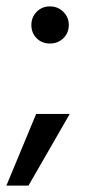

<svg xmlns="http://www.w3.org/2000/svg" viewBox="-28 -457 273 600"><path d="M61 123H-8L85 -101H190ZM187 -379Q187 -354 170 -337.5Q153 -321 128 -321Q103 -321 86.5 -337.5Q70 -354 70 -379Q70 -403 86.5 -420Q103 -437 128 -437Q153 -437 170 -420Q187 -403 187 -379Z"/></svg>

Font: Hind Madurai
Style: Regular
Weight: 400
Designer: Jyotish Sonowal
Foundry: Indian Type Foundry
Version: Version 1.001;PS 1.0;hotconv 1.0.86;makeotf.lib2.5.63406; tt